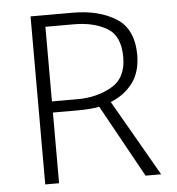

<svg xmlns="http://www.w3.org/2000/svg" viewBox="-50 -727 712 774"><g transform="rotate(-5 306.0 -340.0)"><path d="M274 -633H158V-331H263Q339 -331 399.5 -365Q460 -399 460 -484Q460 -571 406 -602Q352 -633 274 -633ZM517 -486Q516 -416 482 -372.5Q448 -329 394 -308L571 0H508L346 -293Q325 -289 304 -287.5Q283 -286 261 -286H158V0H102V-680H272Q378 -680 447.5 -636.5Q517 -593 517 -486Z"/></g></svg>

Font: Palanquin ExtraLight
Style: Regular
Weight: 275
Designer: Pria Ravichandran
Version: Version 1.001